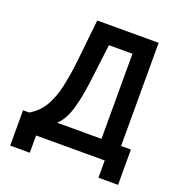

<svg xmlns="http://www.w3.org/2000/svg" viewBox="-128 -725 857 920"><g transform="rotate(20 300.0 -265.0)"><path d="M56 -92Q100 -117 126 -159.5Q152 -202 166.5 -265Q181 -328 190.5 -415.5Q200 -503 212 -618H525V-92H425V-526H305Q292 -417 281 -331Q270 -245 252 -185Q234 -125 199 -92ZM25 88V-92H575V88H475V0H125V88Z"/></g></svg>

Font: Victor Mono
Style: Bold
Weight: 700
Monospace: yes
Designer: Rune Bjørnerås
Version: Version 1.561;gftools[0.9.30]